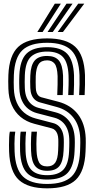

<svg xmlns="http://www.w3.org/2000/svg" viewBox="-20 -1020 514 1050"><path d="M237.8 10Q134.2 10 84.1 -35.2Q34 -80.5 29.8 -191Q29.2 -203.8 29.2 -226Q29.2 -248.2 30.2 -269.5Q31.2 -290.8 33.8 -300H63.5Q61.8 -291.2 60.5 -273.8Q59.2 -256.2 59.1 -234.6Q59 -213 59.8 -192Q63.5 -96 105.2 -55Q147 -14 237.8 -14Q330.5 -14 372.2 -55.4Q414 -96.8 417.8 -192.2Q418.2 -204.8 418.6 -216.2Q419 -227.8 419.1 -239.1Q419.2 -250.5 418.8 -262.8Q416 -331.8 382.6 -375.2Q349.2 -418.8 290.8 -434.8L198 -460.2Q182 -464.8 170.5 -475.1Q159 -485.5 152.8 -501.5Q146.5 -517.5 145.8 -538.8Q145 -559.5 145 -573.4Q145 -587.2 145.8 -607Q148 -663 169.4 -688.5Q190.8 -714 237.8 -714Q281.2 -714 301.8 -689.2Q322.2 -664.5 324.8 -606.2Q325.5 -587.2 324.9 -556.5Q324.2 -525.8 323 -500H293Q294.2 -524.8 294.9 -556.9Q295.5 -589 295 -603.8Q293 -654.5 278.4 -672.2Q263.8 -690 237.8 -690Q205.8 -690 191.6 -669.4Q177.5 -648.8 175.5 -603.8Q174.8 -586.2 175.1 -569.6Q175.5 -553 175.8 -539.8Q176.2 -525.2 179.9 -514.6Q183.5 -504 190 -497.4Q196.5 -490.8 205.5 -488.2L297.8 -464Q367.2 -445.8 406.4 -394.9Q445.5 -344 448.8 -264Q449.2 -252.5 449.1 -240Q449 -227.5 448.6 -215Q448.2 -202.5 447.8 -191Q443.2 -83.5 394.6 -36.8Q346 10 237.8 10ZM237.8 -38Q163.2 -38 128.2 -73.4Q93.2 -108.8 89.8 -193.2Q89.2 -209.8 89.4 -231.2Q89.5 -252.8 90.4 -271.9Q91.2 -291 93 -300H122.8Q121.2 -289.2 120.2 -272.2Q119.2 -255.2 119.1 -234.8Q119 -214.2 119.8 -193Q122.5 -123 150.1 -92.5Q177.8 -62 237.8 -62Q298.8 -62 326.9 -92.6Q355 -123.2 357.8 -193Q358.5 -208.5 358.8 -220Q359 -231.5 359.1 -241.2Q359.2 -251 358.8 -260.2Q357.5 -292 347.5 -315.6Q337.5 -339.2 319.6 -354.6Q301.8 -370 276.8 -376.5L182.8 -401Q155.5 -408.2 134 -425.1Q112.5 -442 99.8 -469.9Q87 -497.8 85.8 -537Q85.2 -552.5 85.1 -563.5Q85 -574.5 85.1 -584.9Q85.2 -595.2 85.8 -608.2Q89.2 -691.8 125.1 -726.9Q161 -762 237.8 -762Q313.2 -762 347.4 -726Q381.5 -690 384.8 -607.8Q385.5 -588.8 384.9 -556.6Q384.2 -524.5 382.8 -500H353Q354.2 -522.2 355 -553.9Q355.8 -585.5 354.8 -608Q352 -677.5 324.6 -707.8Q297.2 -738 237.8 -738Q180 -738 149.4 -710Q118.8 -682 115.8 -608Q114.8 -585.2 115 -571.5Q115.2 -557.8 115.8 -537.8Q116.8 -508.2 125.9 -486.4Q135 -464.5 151.4 -450.4Q167.8 -436.2 190.2 -430.2L283.8 -405.8Q332 -393.2 359.2 -356.4Q386.5 -319.5 388.8 -261.5Q389.2 -251.2 389.2 -241.9Q389.2 -232.5 388.9 -221.2Q388.5 -210 387.8 -193.5Q384.5 -112 350.4 -75Q316.2 -38 237.8 -38ZM237.8 -86Q194 -86 173 -111Q152 -136 149.8 -195.5Q149.2 -213 149.2 -232.5Q149.2 -252 150.1 -269.8Q151 -287.5 152.2 -300H182Q180.8 -284.5 179.9 -268Q179 -251.5 179 -233.6Q179 -215.8 179.8 -196.2Q181.5 -155 193.4 -132.5Q205.2 -110 237.8 -110Q268 -110 282.1 -130.4Q296.2 -150.8 298 -197.5Q298.8 -213.2 298.9 -224.5Q299 -235.8 299 -243.9Q299 -252 298.8 -258.2Q298.2 -275 293.8 -287.4Q289.2 -299.8 281.4 -307.6Q273.5 -315.5 262.5 -318.2L167.8 -343Q123.8 -354.5 92.5 -380.6Q61.2 -406.8 44.2 -445.8Q27.2 -484.8 25.8 -535Q25 -559.2 25 -575.5Q25 -591.8 25.8 -610Q30.2 -717 79.5 -763.5Q128.8 -810 237.8 -810Q341.8 -810 391 -764.6Q440.2 -719.2 444.8 -610Q445.5 -591 444.9 -557Q444.2 -523 442.8 -500H412.8Q414.5 -526.8 415 -558.4Q415.5 -590 414.8 -609Q411 -704.2 369.6 -745.1Q328.2 -786 237.8 -786Q145 -786 102.4 -745.4Q59.8 -704.8 55.8 -609.2Q54.8 -586 55 -570.5Q55.2 -555 55.8 -536Q57.2 -493 71.5 -459.6Q85.8 -426.2 112 -404Q138.2 -381.8 175.2 -372L269.8 -347.2Q287.5 -342.8 300.2 -331.4Q313 -320 320.4 -302Q327.8 -284 328.8 -259.2Q329.2 -249.5 329.1 -240.8Q329 -232 328.8 -221.6Q328.5 -211.2 327.8 -196Q325.2 -137.2 304.6 -111.6Q284 -86 237.8 -86ZM184.2 -845 279.8 -1000H312.8L213 -845ZM295.5 -845 407.8 -1000H440.8L324.2 -845ZM240 -845 343.8 -1000H376.8L268.5 -845Z"/></svg>

Font: Big Shoulders Inline Display Thin Black
Style: Regular
Weight: 900
Version: Version 2.002